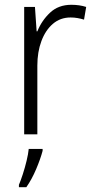

<svg xmlns="http://www.w3.org/2000/svg" viewBox="-20 -561 393 802"><path d="M278 -541Q312 -541 340 -532L331 -479Q318 -483 304 -485.5Q290 -488 275 -488Q232 -488 201 -461.5Q170 -435 153 -389.5Q136 -344 136 -287V0H81V-532H126L133 -430H136Q154 -475 189 -508Q224 -541 278 -541ZM158 69Q149 103 131 145.5Q113 188 90 221H59V211Q66 195 75 167.5Q84 140 91 111Q98 82 100 61H158Z"/></svg>

Font: Noto Sans Sinhala SemiCondensed Light
Style: Regular
Weight: 300
Width: 4
Designer: Jelle Bosma - Monotype Design Team
Foundry: Monotype Imaging Inc.
Version: Version 2.006; ttfautohint (v1.8.4.7-5d5b)